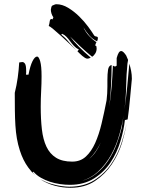

<svg xmlns="http://www.w3.org/2000/svg" viewBox="-20 -874 695 910"><path d="M587 -590 584 -572Q579 -523 578 -467Q577 -412 570 -356Q578 -411 583 -464Q588 -519 593 -572Q598 -556 601.5 -538Q605 -520 605 -500Q600 -450 596 -404Q592 -358 585 -308L572 -305Q567 -259 551 -205Q535 -151 504.5 -105Q474 -59 426 -28.5Q378 2 311 2Q289 2 264.5 -1.5Q240 -5 217 -12.5Q194 -20 173 -32Q152 -44 137 -62L138 -60V-59L137 -58L134 -59Q140 -50 147 -43Q129 -59 114 -80Q89 -114 74 -161Q65 -189 60 -218Q55 -247 53 -279.5Q51 -312 50.5 -350Q50 -388 50 -434Q59 -470 64 -506Q69 -542 71 -578Q74 -578 78 -579Q82 -580 86 -580Q93 -580 98.5 -572Q104 -564 104 -538V-529Q104 -525 103 -520H115Q123 -562 134 -584Q145 -606 156 -606Q164 -606 170.5 -583.5Q177 -561 177 -513Q177 -478 175 -442Q173 -406 173 -368Q173 -309 178.5 -261Q184 -213 200 -179Q216 -145 245.5 -126.5Q275 -108 322 -108Q361 -108 387 -132Q413 -156 431 -196Q449 -236 461.5 -288.5Q474 -341 485 -398Q487 -414 488 -430Q489 -446 489 -463V-494Q489 -523 492 -543Q495 -563 509 -566Q509 -515 506 -465Q504 -417 498 -369Q505 -416 509 -463Q513 -512 515 -563Q521 -559 525 -559Q529 -559 533 -563V-599Q538 -617 543 -624.5Q548 -632 554 -632Q560 -632 566 -626Q572 -620 578 -611ZM174 -23Q198 -10 223.5 -2.5Q249 5 271.5 8Q294 11 308 11Q378 11 427 -20Q476 -51 507.5 -97.5Q539 -144 556 -197Q572 -247 580 -289Q573 -247 558 -196Q541 -142 509.5 -95Q478 -48 430 -16Q382 16 314 16Q276 16 239 6Q202 -4 170 -25Q172 -24 174 -23ZM557 -269Q560 -286 562 -302Q564 -316 566 -330Q560 -286 546 -237Q532 -186 507 -140.5Q482 -95 444 -60Q408 -27 360 -15Q402 -24 435 -50Q469 -77 493 -113Q517 -149 532.5 -190Q548 -231 557 -269ZM458 -199Q447 -177 433.5 -157Q420 -137 403 -121Q421 -136 434.5 -156Q448 -176 458 -199ZM170 -25Q158 -33 147 -43Q158 -33 170 -25ZM581 -296 580 -289ZM567 -335Q566 -332 566 -330Q566 -332 567 -335ZM216 -775Q218 -784 224 -784Q225 -784 229 -782L233 -792Q227 -800 224 -810Q221 -820 221 -828Q222 -833 223 -838.5Q224 -844 227 -847Q230 -848 236 -851Q242 -854 247 -854Q275 -854 303 -837Q331 -820 355 -796.5Q379 -773 397.5 -748Q416 -723 425 -708Q428 -702 436 -701Q444 -700 444 -694Q444 -686 440 -678Q418 -689 403.5 -705.5Q389 -722 375 -745Q386 -721 403 -703Q420 -685 437 -674Q435 -670 433.5 -666.5Q432 -663 431 -658Q436 -658 437 -653.5Q438 -649 438 -644Q438 -631 431.5 -620.5Q425 -610 417 -605L413 -608Q383 -633 360 -654.5Q337 -676 312 -701Q329 -678 353.5 -653Q378 -628 410 -601Q402 -596 394 -596Q389 -596 382.5 -600Q376 -604 369.5 -609.5Q363 -615 357 -621L347 -631L354 -639Q340 -646 330 -657Q320 -668 312 -679Q304 -690 295 -699.5Q286 -709 274 -714Q274 -712 270 -710Q290 -695 306 -675Q322 -656 342 -635Q328 -649 309 -667Q288 -687 268 -705Q248 -723 232.5 -736Q217 -749 211 -751Q213 -756 214 -762.5Q215 -769 216 -775ZM346 -632Q344 -633 342 -635Q344 -633 346 -632Z"/></svg>

Font: Finger Paint
Style: Regular
Weight: 400
Designer: Ralph du Carrois
Foundry: Ralph du Carrois
Version: Version 1.001